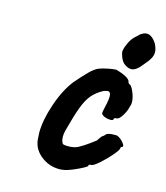

<svg xmlns="http://www.w3.org/2000/svg" viewBox="-90 -624 604 700"><g transform="rotate(15 212.5 -274.0)"><path d="M198 6Q157 6 125.5 -20.5Q94 -47 94 -88L93 -104Q93 -151 114 -213Q135 -275 166 -314Q191 -343 209 -361Q227 -379 242 -385Q255 -390 275 -394Q295 -398 305 -398Q325 -393 342.5 -384Q360 -375 360 -364L365 -359Q372 -359 381.5 -337Q391 -315 391 -297Q391 -288 388 -282Q384 -263 372.5 -245Q361 -227 353 -227Q342 -227 342 -221Q342 -216 330 -216Q320 -216 309 -220.5Q298 -225 296 -232Q296 -237 304 -272Q307 -287 307 -297Q307 -315 295 -315Q292 -315 280 -311Q254 -297 238.5 -278.5Q223 -260 211 -228Q199 -196 183 -135Q180 -123 180 -113Q180 -101 183 -93.5Q186 -86 189 -85Q194 -83 207 -83Q232 -83 247 -92Q265 -102 282 -114.5Q299 -127 303 -130Q305 -132 311 -141.5Q317 -151 324 -154Q330 -163 339 -165Q348 -167 357 -167Q366 -167 369 -167Q382 -163 394 -149Q406 -135 398 -131Q395 -131 394 -129Q393 -127 393 -126Q395 -121 377 -99.5Q359 -78 337 -58.5Q315 -39 307 -39Q303 -39 300 -38Q297 -37 297 -33Q297 -29 266.5 -14.5Q236 0 217 4Q205 6 198 6ZM310 -474Q312 -486 320.5 -503.5Q329 -521 343 -533Q346 -535 351.5 -541Q357 -547 361 -548Q370 -554 379 -554Q399 -554 417 -525Q425 -507 425 -496Q425 -484 418.5 -472Q412 -460 396 -442Q375 -414 356 -414Q343 -414 328 -426Q319 -434 313 -451Q307 -468 310 -474Z"/></g></svg>

Font: Caveat
Style: Bold
Weight: 700
Designer: Pablo Impallari
Foundry: Pablo Impallari
Version: Version 1.500; ttfautohint (v1.6)